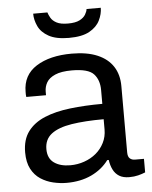

<svg xmlns="http://www.w3.org/2000/svg" viewBox="-53 -767 650 823"><g transform="rotate(-5 272.5 -355.5)"><path d="M200.9 12Q172.5 12 143.1 5.1Q113.6 -1.8 89 -17.9Q64.3 -34.1 49.4 -62.4Q34.5 -90.8 34.5 -133.7Q34.5 -188.2 60.3 -223Q86.1 -257.8 132.6 -277.4Q179.1 -296.9 243.1 -304.5Q307 -312.1 382.2 -312.1V-371.6Q382.2 -414.8 358.6 -440.6Q335 -466.4 264.4 -466.4Q218.6 -466.4 192.3 -454.8Q166.1 -443.3 155.5 -425Q145 -406.7 145 -385.4V-370H60.1Q59.1 -375 59.1 -380Q59.1 -385 59.1 -392Q59.1 -464.1 117.4 -501.1Q175.7 -538 270.2 -538Q336.3 -538 380.5 -519.1Q424.7 -500.3 447.4 -465.4Q470.2 -430.4 470.2 -380.6V-95.9Q470.2 -76.9 478.9 -69.4Q487.6 -61.8 500.6 -61.8H539.5V-3.5Q525.8 2.3 508.7 6.6Q491.5 11 470.4 11Q443.9 11 427.1 0.7Q410.3 -9.7 401.1 -28.2Q391.9 -46.7 388.7 -70.1H382.2Q353.9 -31.7 307.5 -9.8Q261.1 12 200.9 12ZM222.8 -61.8Q254.6 -61.8 283.4 -72Q312.2 -82.1 334.1 -100.4Q356 -118.7 369.1 -144.7Q382.2 -170.7 382.2 -201.8V-246Q301.5 -246 244.2 -237Q186.9 -227.9 156.6 -204.8Q126.4 -181.6 126.4 -139.7Q126.4 -99.8 153 -80.8Q179.6 -61.8 222.8 -61.8ZM264.6 -606.2Q209.5 -606.2 177.7 -623.9Q146 -641.6 133.3 -668.9Q120.6 -696.2 120.6 -723H181.8Q184.8 -712.5 192.3 -699.4Q199.8 -686.2 216.9 -677.1Q234.1 -667.9 265.6 -667.9Q298 -667.9 315.9 -677.1Q333.8 -686.2 341.5 -699.4Q349.3 -712.5 350.3 -723H411.5Q411.5 -696.2 398.1 -668.9Q384.7 -641.6 353 -623.9Q321.3 -606.2 264.6 -606.2Z"/></g></svg>

Font: Archivo Variable SemiBold
Style: Regular
Weight: 600
Designer: Hector Gatti
Foundry: Omnibus-Type
Version: Version 2.001